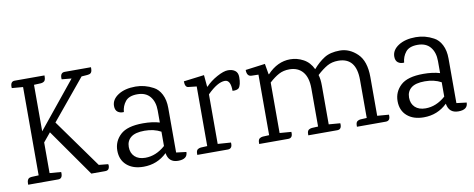

<svg xmlns="http://www.w3.org/2000/svg" viewBox="-61 -950 3063 1240"><g transform="rotate(-10 1470.5 -330.5)"><path d="M401 -677H573Q573 -677 573 -669Q573 -642 559 -636Q551 -631 503 -629L285 -365L513 -47L574 -41Q578 -29 572.5 -14.5Q567 0 547 0H456L239 -309L191 -251V-50L266 -44Q270 0 239 0H42V-8Q42 -34 56 -42Q63 -45 73 -46L119 -48V-627L46 -633Q42 -677 73 -677H268V-669Q268 -642 254 -636Q247 -632 237 -631L191 -629V-324L437 -627L373 -633Q369 -677 401 -677Z M1085 -31Q1085 16 1023 16Q961 16 951 -47Q887 15 797 15Q728 15 687.5 -20.5Q647 -56 647 -117Q647 -178 692 -220Q737 -262 841 -262Q902 -262 949 -248V-327Q949 -384 920.5 -418.5Q892 -453 837 -453Q782 -453 758.5 -423.5Q735 -394 732 -355Q708 -353 692 -365Q676 -377 676 -404Q676 -447 720 -475.5Q764 -504 834 -504Q895 -504 950 -474Q981 -458 1000 -421Q1019 -384 1019 -331V-39ZM949 -188Q903 -213 842 -213Q781 -213 752.5 -190Q724 -167 724 -127Q724 -87 749 -63.5Q774 -40 818 -40Q888 -40 949 -94Z M1505 -448Q1505 -396 1488 -377Q1475 -366 1447 -368Q1447 -440 1409 -440Q1361 -440 1293 -372V-47L1379 -41Q1383 0 1351 0H1151V-8Q1151 -32 1165 -38Q1172 -42 1182 -43L1224 -45V-436L1170 -442Q1148 -444 1148 -483L1283 -500L1290 -423H1293Q1323 -455 1367.5 -479.5Q1412 -504 1440.5 -504Q1469 -504 1487 -490.5Q1505 -477 1505 -448Z M2387 0H2198V-8Q2198 -32 2212 -38Q2219 -42 2229 -43L2270 -45V-295Q2270 -441 2152 -441Q2111 -441 2080 -423.5Q2049 -406 2012 -372Q2021 -344 2021 -301V-47L2096 -41Q2100 0 2069 0H1879V-8Q1879 -32 1893 -38Q1900 -42 1910 -43L1951 -45V-295Q1951 -367 1919.5 -404Q1888 -441 1832 -441Q1793 -441 1763 -425Q1733 -409 1699 -378V-47L1775 -41Q1779 0 1747 0H1557V-8Q1557 -32 1571 -38Q1578 -42 1588 -43L1630 -45V-442L1586 -443Q1554 -443 1554 -486L1683 -503L1695 -433H1698Q1765 -504 1848 -504Q1893 -504 1934 -482Q1975 -460 1997 -413Q2032 -454 2071.5 -479Q2111 -504 2174 -504Q2237 -504 2288 -455Q2339 -406 2339 -301V-47L2415 -41Q2419 0 2387 0Z M2923 -31Q2923 16 2861 16Q2799 16 2789 -47Q2725 15 2635 15Q2566 15 2525.5 -20.5Q2485 -56 2485 -117Q2485 -178 2530 -220Q2575 -262 2679 -262Q2740 -262 2787 -248V-327Q2787 -384 2758.5 -418.5Q2730 -453 2675 -453Q2620 -453 2596.5 -423.5Q2573 -394 2570 -355Q2546 -353 2530 -365Q2514 -377 2514 -404Q2514 -447 2558 -475.5Q2602 -504 2672 -504Q2733 -504 2788 -474Q2819 -458 2838 -421Q2857 -384 2857 -331V-39ZM2787 -188Q2741 -213 2680 -213Q2619 -213 2590.5 -190Q2562 -167 2562 -127Q2562 -87 2587 -63.5Q2612 -40 2656 -40Q2726 -40 2787 -94Z"/></g></svg>

Font: Karma
Style: Regular
Weight: 400
Designer: Joana Correia
Foundry: Indian Type Foundry
Version: Version 1.202;PS 1.0;hotconv 1.0.78;makeotf.lib2.5.61930; tt